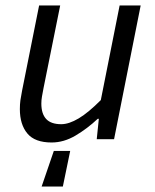

<svg xmlns="http://www.w3.org/2000/svg" viewBox="-20 -506 562 698"><path d="M131.4 172 175.7 42.6H235.2L208.5 172ZM167.7 12Q106.7 12 79.5 -20.7Q52.2 -53.4 52.2 -109.2Q52.2 -126.8 54.2 -141.5Q56.2 -156.2 60.2 -176.1L122.2 -486.1H198.8L138.3 -186Q134.6 -167.3 132.5 -154.7Q130.3 -142.1 130.3 -129.3Q130.3 -92.5 147.8 -73.5Q165.3 -54.5 202.6 -54.5Q230.8 -54.5 266.3 -75.7Q301.7 -97 346.5 -142.1L414.9 -486.1H491.4L394.7 0H331.7L339.3 -74.1H335.3Q297.3 -38.4 254.7 -13.2Q212.1 12 167.7 12Z"/></svg>

Font: Source Sans Variable
Style: Italic
Weight: 200
Italic angle: -11°
Designer: Paul D. Hunt
Foundry: Adobe Systems Incorporated
Version: Version 3.006;hotconv 1.0.111;makeotfexe 2.5.65597